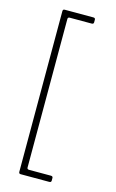

<svg xmlns="http://www.w3.org/2000/svg" viewBox="-116 -691 509 840"><g transform="rotate(15 138.5 -270.5)"><path d="M198 102H68Q60 102 60 93V-634Q60 -643 68 -643H198Q207 -643 207 -635V-623Q207 -615 198 -615H99Q90 -615 90 -607V66Q90 74 99 74H198Q207 74 207 82V94Q207 102 198 102Z"/></g></svg>

Font: Rajdhani Light
Style: Regular
Weight: 300
Designer: Satya Rajpurohit, Jyotish Sonowal
Foundry: Indian Type Foundry
Version: Version 1.201;PS 1.0;hotconv 1.0.78;makeotf.lib2.5.61930; tt